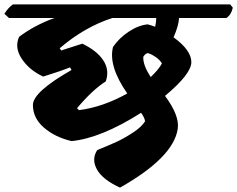

<svg xmlns="http://www.w3.org/2000/svg" viewBox="-54 -647 1081 875"><path d="M737 -477Q818 -418 818 -364Q818 -310 698 -210Q765 -120 756 -60Q737 70 493 208Q414 172 388 125.5Q362 79 389 37Q443 15 476 0Q509 -15 550 -41.5Q591 -68 607 -94Q606 -109 589 -133Q406 -17 272 -4Q196 -22 146 -65.5Q96 -109 96 -168.5Q96 -228 272 -328L265 -340Q229 -325 143 -298Q80 -327 45.5 -378.5Q11 -430 33 -479Q101 -531 194 -565H-13L-34 -584Q-16 -613 5 -627H995L1007 -612Q1000 -580 978 -565H762Q760 -529 737 -477ZM599 -388Q597 -350 633 -296Q669 -330 684 -358Q674 -375 653.5 -388.5Q633 -402 619 -405Q607 -402 599 -388ZM658 -565H458Q331 -524 218 -427L225 -417Q233 -419 321 -448Q388 -416 417 -371.5Q446 -327 428 -276Q369 -239 297 -154L306 -145Q415 -159 526 -221Q439 -346 461 -433Q489 -474 533 -503Q577 -532 619 -536Q641 -530 653 -525Q658 -547 658 -565Z"/></svg>

Font: Tillana ExtraBold
Style: Regular
Weight: 800
Designer: Lipi Raval (Devanagari, Latin), Jonny Pinhorn (Latin)
Foundry: Indian Type Foundry
Version: Version 2.003;PS 1.0;hotconv 1.0.79;makeotf.lib2.5.61930; tt